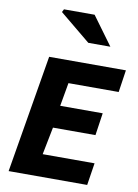

<svg xmlns="http://www.w3.org/2000/svg" viewBox="-106 -1079 827 1148"><g transform="rotate(10 307.5 -505.0)"><path d="M149 -715H615L595 -580H290L265 -438H523L503 -302H245L212 -135H527L506 0H29ZM178 -992 187 -1010H373L499 -838H365Z"/></g></svg>

Font: Nebula Sans Bold
Style: Regular
Weight: 700
Italic angle: -9°
Designer: Paul D. Hunt for Adobe (as Source Sans)
Foundry: Nebula Entertainment & Broadcasting LLC
Version: Version 1.010